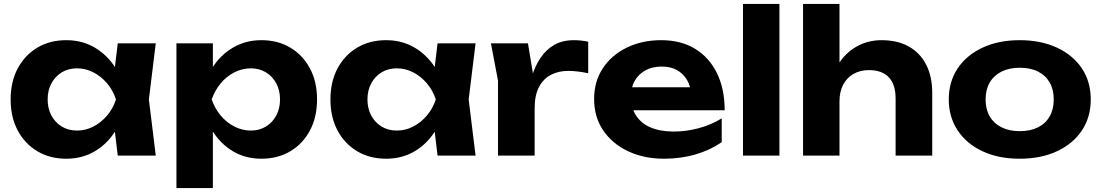

<svg xmlns="http://www.w3.org/2000/svg" viewBox="-20 -790 5591 975"><path d="M578 0 553 -207 580 -285 553 -362 578 -570H771L736 -285L771 0ZM624 -285Q609 -194 567 -126.5Q525 -59 461 -21.5Q397 16 317 16Q233 16 169.5 -22Q106 -60 70 -127.5Q34 -195 34 -285Q34 -375 70 -442.5Q106 -510 169.5 -548Q233 -586 317 -586Q397 -586 461 -548.5Q525 -511 567.5 -444Q610 -377 624 -285ZM222 -285Q222 -239 241 -203.5Q260 -168 293.5 -147.5Q327 -127 371 -127Q415 -127 454.5 -147.5Q494 -168 524 -203.5Q554 -239 569 -285Q554 -331 524 -366.5Q494 -402 454.5 -422.5Q415 -443 371 -443Q327 -443 293.5 -422.5Q260 -402 241 -366.5Q222 -331 222 -285Z M876 -570H1061V-398L1054 -374V-226L1061 -182V165H876ZM1000 -285Q1015 -377 1057 -444Q1099 -511 1163.5 -548.5Q1228 -586 1307 -586Q1391 -586 1454.5 -548Q1518 -510 1554 -442.5Q1590 -375 1590 -285Q1590 -195 1554 -127.5Q1518 -60 1454.5 -22Q1391 16 1307 16Q1227 16 1163.5 -21.5Q1100 -59 1058 -126.5Q1016 -194 1000 -285ZM1402 -285Q1402 -331 1383 -366.5Q1364 -402 1330.5 -422.5Q1297 -443 1254 -443Q1210 -443 1170 -422.5Q1130 -402 1100.5 -366.5Q1071 -331 1055 -285Q1071 -239 1100.5 -203.5Q1130 -168 1170 -147.5Q1210 -127 1254 -127Q1297 -127 1330.5 -147.5Q1364 -168 1383 -203.5Q1402 -239 1402 -285Z M2202 0 2177 -207 2204 -285 2177 -362 2202 -570H2395L2360 -285L2395 0ZM2248 -285Q2233 -194 2191 -126.5Q2149 -59 2085 -21.5Q2021 16 1941 16Q1857 16 1793.5 -22Q1730 -60 1694 -127.5Q1658 -195 1658 -285Q1658 -375 1694 -442.5Q1730 -510 1793.5 -548Q1857 -586 1941 -586Q2021 -586 2085 -548.5Q2149 -511 2191.5 -444Q2234 -377 2248 -285ZM1846 -285Q1846 -239 1865 -203.5Q1884 -168 1917.5 -147.5Q1951 -127 1995 -127Q2039 -127 2078.5 -147.5Q2118 -168 2148 -203.5Q2178 -239 2193 -285Q2178 -331 2148 -366.5Q2118 -402 2078.5 -422.5Q2039 -443 1995 -443Q1951 -443 1917.5 -422.5Q1884 -402 1865 -366.5Q1846 -331 1846 -285Z M2473 -570H2661L2695 -365V0H2509V-380ZM2967 -578V-418Q2940 -424 2913.5 -427Q2887 -430 2865 -430Q2817 -430 2778.5 -410.5Q2740 -391 2717.5 -349Q2695 -307 2695 -240L2658 -286Q2665 -347 2681 -401Q2697 -455 2725 -496.5Q2753 -538 2794.5 -562Q2836 -586 2895 -586Q2912 -586 2931 -584Q2950 -582 2967 -578Z M3352 16Q3250 16 3169.5 -22Q3089 -60 3043 -128Q2997 -196 2997 -287Q2997 -376 3041 -443Q3085 -510 3162.5 -548Q3240 -586 3338 -586Q3438 -586 3510 -542Q3582 -498 3621 -418Q3660 -338 3660 -230H3146V-347H3558L3491 -305Q3488 -352 3468.5 -384.5Q3449 -417 3417 -434.5Q3385 -452 3341 -452Q3293 -452 3258 -433Q3223 -414 3203.5 -380Q3184 -346 3184 -301Q3184 -244 3209.5 -204Q3235 -164 3283.5 -143Q3332 -122 3402 -122Q3466 -122 3530 -139.5Q3594 -157 3645 -189V-68Q3587 -28 3512.5 -6Q3438 16 3352 16Z M3753 -770H3938V0H3753Z M4058 -770H4243V0H4058ZM4457 -586Q4538 -586 4595.5 -553.5Q4653 -521 4683.5 -461Q4714 -401 4714 -318V0H4528V-290Q4528 -361 4493.5 -397.5Q4459 -434 4393 -434Q4348 -434 4314 -414.5Q4280 -395 4261.5 -359.5Q4243 -324 4243 -275L4184 -306Q4196 -397 4234 -459Q4272 -521 4329.5 -553.5Q4387 -586 4457 -586Z M5158 16Q5050 16 4969 -22Q4888 -60 4843 -128Q4798 -196 4798 -285Q4798 -375 4843 -442.5Q4888 -510 4969.5 -548Q5051 -586 5158 -586Q5266 -586 5347.5 -548Q5429 -510 5474 -442.5Q5519 -375 5519 -285Q5519 -195 5474 -127.5Q5429 -60 5347.5 -22Q5266 16 5158 16ZM5158 -124Q5213 -124 5251.5 -143.5Q5290 -163 5310.5 -199Q5331 -235 5331 -285Q5331 -335 5310.5 -371Q5290 -407 5251.5 -426.5Q5213 -446 5158 -446Q5105 -446 5066 -426.5Q5027 -407 5006 -371Q4985 -335 4985 -285Q4985 -235 5006 -199Q5027 -163 5066 -143.5Q5105 -124 5158 -124Z"/></svg>

Font: Unbounded SemiBold
Style: Regular
Weight: 600
Designer: Luke Prowse, Jean-Baptiste Morizot, Fátima Lázaro, Florian Runge
Foundry: NaN
Version: Version 1.700